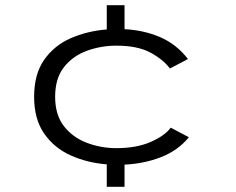

<svg xmlns="http://www.w3.org/2000/svg" viewBox="-20 -720 908 740"><path d="M391.5 0V-86.5Q316 -92.5 252.2 -121.2Q188.5 -150 150 -205.5Q111.5 -261 111.5 -347Q111.5 -434 150 -489.2Q188.5 -544.5 252.2 -572.5Q316 -600.5 391.5 -606.5V-700H460V-607.5Q533.5 -604 596.8 -577Q660 -550 704.5 -492.5L635 -456Q608 -491.5 558.8 -517.8Q509.5 -544 429 -544Q368.5 -544 314.2 -524Q260 -504 226.2 -460.8Q192.5 -417.5 192.5 -347Q192.5 -277.5 226.2 -234Q260 -190.5 314.2 -169.8Q368.5 -149 429 -149Q506 -149 560.8 -173Q615.5 -197 638 -228L708 -191Q665.5 -139.5 600.2 -114.2Q535 -89 460 -85.5V0Z"/></svg>

Font: Trispace SemiExpanded Light
Style: Regular
Weight: 300
Width: 6
Designer: Tyler Finck
Foundry: Etcetera Type Company
Version: Version 1.210; ttfautohint (v1.8.3)